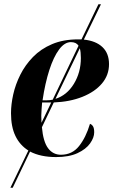

<svg xmlns="http://www.w3.org/2000/svg" viewBox="-20 -732 539 907"><path d="M29 155 114 -21Q74 -46 53 -89.5Q32 -133 32 -197Q32 -239 42.5 -286Q53 -333 76 -379Q99 -425 136 -463Q173 -501 226 -523.5Q279 -546 349 -546Q357 -546 365 -546L445 -712H457L376 -545Q433 -539 464 -509.5Q495 -480 495 -429Q495 -377 461.5 -337.5Q428 -298 369 -274.5Q310 -251 234 -248L178 -131Q184 -63 207 -32Q230 -1 268 -1Q321 -1 353.5 -42Q386 -83 405 -147Q414 -144 419.5 -135Q425 -126 425 -107Q425 -82 405.5 -54.5Q386 -27 346 -8.5Q306 10 245 10Q172 10 122 -16L40 155ZM198 -258Q214 -258 229 -261L351 -516Q340 -533 315 -533Q285 -533 259 -498Q233 -463 213 -401Q193 -339 181 -258ZM362 -458Q362 -487 357 -504L242 -265Q296 -282 329 -336Q362 -390 362 -458ZM175 -185Q175 -167 176 -152L222 -248Q219 -248 215 -248H179Q178 -238 176.5 -216.5Q175 -195 175 -185Z"/></svg>

Font: Noto Serif Display SemiCondensed
Style: Bold Italic
Weight: 700
Width: 4
Italic angle: -12°
Designer: Monotype Design Team
Foundry: Monotype Imaging Inc.
Version: Version 2.009